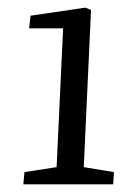

<svg xmlns="http://www.w3.org/2000/svg" viewBox="-20 -856 335 502"><path d="M199 -419 278 -406 276 -374H41L44 -406L128 -419L145 -782H56L60 -815L203 -836L218 -830Z"/></svg>

Font: Literata 36pt
Style: Italic
Weight: 400
Italic angle: -2°
Designer: Latin by Veronika Burian and Jose Scaglione. Greek by Irene Vlachou. Cyrillic by Vera Evstafieva
Foundry: TypeTogether
Version: Version 3.002